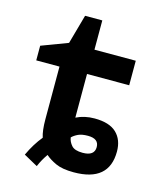

<svg xmlns="http://www.w3.org/2000/svg" viewBox="-108 -759 715 862"><g transform="rotate(15 250.0 -328.0)"><path d="M259 -138Q270 -149 287 -157Q304 -165 332 -165Q383 -165 383 -126Q383 -85 328 -85Q291 -85 276.5 -101.5Q262 -118 259 -138ZM179 -35Q198 -18 228.5 -4Q259 10 312 10Q476 10 476 -130Q476 -185 443 -216.5Q410 -248 341 -248Q294 -248 256 -229V-432H452V-546H260V-682H180L142 -546L20 -500V-432H128V-188Q128 -134 138 -104Q105 -64 80 -10L145 26Q159 -7 179 -35Z"/></g></svg>

Font: Noto Sans Mono UI Condensed
Style: Bold
Weight: 700
Width: 3
Designer: Monotype Design team
Foundry: Monotype Imaging Inc.
Version: 1.000